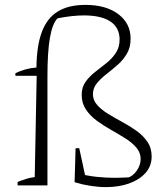

<svg xmlns="http://www.w3.org/2000/svg" viewBox="-20 -758 673 785"><path d="M285 -13 298 -49Q338 -39 375 -35Q412 -31 451 -31Q469 -31 488 -32Q507 -33 528 -34L499 -30Q523 -37 539 -60Q555 -83 555 -108Q555 -134 537.5 -154.5Q520 -175 493 -192Q466 -209 435 -226.5Q404 -244 376.5 -264Q349 -284 331.5 -310Q314 -336 314 -370Q314 -401 329.5 -423Q345 -445 368.5 -463.5Q392 -482 415 -500Q438 -518 453.5 -541.5Q469 -565 469 -596Q469 -645 431.5 -670Q394 -695 323 -695Q299 -695 272 -692Q245 -689 215 -683Q194 -661 184 -603Q174 -545 174 -448H43V-459Q63 -468 83.5 -474Q104 -480 129 -482Q130 -572 151.5 -628.5Q173 -685 217 -711.5Q261 -738 329 -738Q414 -738 464 -700Q514 -662 514 -600Q514 -564 498.5 -538Q483 -512 460 -492Q437 -472 414.5 -454.5Q392 -437 376 -417.5Q360 -398 360 -373Q360 -348 377.5 -328.5Q395 -309 422 -292.5Q449 -276 479.5 -259.5Q510 -243 537.5 -223.5Q565 -204 582.5 -178.5Q600 -153 600 -118Q600 -79 575 -51Q550 -23 508 -8Q466 7 413 7Q383 7 350.5 2Q318 -3 285 -13ZM52 0V-14Q69 -21 86.5 -26.5Q104 -32 122 -34L130 -448H174V0ZM334 -13H285L289 -152H304Z"/></svg>

Font: Piazzolla Thin Thin
Style: Regular
Weight: 250
Version: Version 2.005